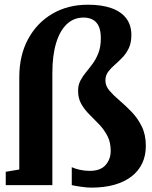

<svg xmlns="http://www.w3.org/2000/svg" viewBox="-20 -806 663 836"><path d="M376.5 11Q359.5 11 333 7.2Q306.5 3.5 292.5 0V-78Q306.5 -71.5 327.2 -66.8Q348 -62 370.5 -62Q417.5 -62 439.8 -87.5Q462 -113 462 -149Q462 -186.5 447.8 -214Q433.5 -241.5 412.2 -263.8Q391 -286 369.8 -307Q348.5 -328 334.2 -352.8Q320 -377.5 320 -410.5Q320 -435.5 330 -454.8Q340 -474 354.8 -491.8Q369.5 -509.5 384.2 -529.8Q399 -550 409 -576.5Q419 -603 419 -640Q419 -685.5 399.8 -707.5Q380.5 -729.5 343.5 -729.5Q301.5 -729.5 271.2 -701.2Q241 -673 224.5 -619Q208 -565 208 -488.5V0H5V-58L64 -68V-470Q64 -564.5 102 -635.2Q140 -706 207.5 -745.8Q275 -785.5 363 -785.5Q423 -785.5 465.2 -770.5Q507.5 -755.5 529.8 -726Q552 -696.5 552 -653.5Q552 -619 540.5 -595.5Q529 -572 512.2 -554.8Q495.5 -537.5 478.8 -523Q462 -508.5 450.5 -492.8Q439 -477 439 -455.5Q439 -431.5 457 -410.8Q475 -390 501 -368Q527 -346 553.2 -318.8Q579.5 -291.5 597.2 -255.5Q615 -219.5 615 -170.5Q615 -128.5 599.2 -95Q583.5 -61.5 552.8 -37.8Q522 -14 478 -1.5Q434 11 376.5 11Z"/></svg>

Font: Merriweather 24pt
Style: Bold
Weight: 700
Designer: Eben Sorkin
Foundry: Eben Sorkin
Version: Version 2.100